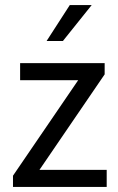

<svg xmlns="http://www.w3.org/2000/svg" viewBox="-20 -734 465 754"><path d="M31 0V-44L287 -419H59V-486H391V-442L135 -67H399V0ZM163 -573 254 -714H340L227 -573Z"/></svg>

Font: RibengUni
Style: Regular
Weight: 400
Designer: (1) Dr. Andrew Glass (Program Manager at Microsoft Corporation)
(2) Bivuti Chakma (Suz Moriz)
(3) Paul D. Hunt (Adobe Co
Foundry: Bivuti Chakma and Jyoti Chakma
Version: Version 1.2020